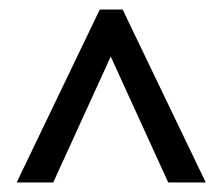

<svg xmlns="http://www.w3.org/2000/svg" viewBox="-20 -827 469 404"><path d="M15 -443 190 -807H238L413 -443H334L213 -708L92 -443Z"/></svg>

Font: Noto Sans Telugu UI ExtraCondensed
Style: Regular
Weight: 400
Width: 2
Designer: Jelle Bosma - Monotype Design Team
Foundry: Monotype Imaging Inc.
Version: Version 2.005